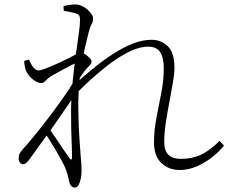

<svg xmlns="http://www.w3.org/2000/svg" viewBox="-20 -798 1040 864"><path d="M789 -33Q739 -33 706 -64.5Q673 -96 673 -157Q673 -211 684 -268L706 -381Q717 -437 717 -490Q717 -538 701 -563Q685 -588 647 -588Q603 -588 548 -558.5Q493 -529 435 -480Q383 -437 334 -388Q331 -335 333 -283Q334 -218 338 -166Q342 -114 344 -83Q346 -68 346.5 -54Q347 -40 347 -25Q347 -13 344 3.5Q341 20 334.5 33Q328 46 316 46Q308 46 301 39.5Q294 33 291 17Q287 0 284 -12Q281 -24 275 -39Q271 -50 259.5 -71.5Q248 -93 233 -118.5Q218 -144 203 -168Q196 -178 190 -188Q175 -167 160 -147Q132 -108 111 -79Q104 -70 97.5 -64.5Q91 -59 83 -59Q75 -59 69.5 -67Q64 -75 64 -85Q64 -96 67 -104Q70 -112 83 -127Q99 -144 129.5 -181Q160 -218 196.5 -265.5Q233 -313 267 -362Q289 -393 306 -421Q309 -455 313 -487Q315 -500 316 -512Q308 -509 301 -505Q276 -492 253.5 -479.5Q231 -467 211 -456Q201 -450 193.5 -442.5Q186 -435 179.5 -429.5Q173 -424 165 -424Q154 -424 139 -433Q124 -442 112 -456.5Q100 -471 95 -485Q92 -496 90.5 -505.5Q89 -515 89 -524L110 -530Q121 -505 131.5 -493Q142 -481 154 -481Q163 -481 187.5 -490.5Q212 -500 241.5 -513.5Q271 -527 295 -539Q312 -548 321 -553Q323 -566 325 -579Q331 -621 335.5 -653.5Q340 -686 340 -707Q340 -724 335.5 -729.5Q331 -735 317 -739Q308 -741 295 -744Q282 -747 267 -749L266 -771Q277 -773 290.5 -775.5Q304 -778 319 -778Q333 -778 347 -772Q361 -766 372.5 -756Q384 -746 391.5 -735Q399 -724 399 -715Q399 -700 392 -688.5Q385 -677 377 -645L369 -611Q363 -589 357 -559Q356 -559 356 -558Q363 -555 370 -549Q379 -542 385.5 -534.5Q392 -527 392 -521Q392 -513 384.5 -505.5Q377 -498 368 -487Q358 -476 348 -461Q343 -454 339 -448Q338 -443 338 -438Q371 -467 406 -495Q449 -530 493 -558Q537 -586 579.5 -602.5Q622 -619 662 -619Q705 -619 735 -590Q765 -561 765 -493Q765 -466 758 -425.5Q751 -385 742 -338Q733 -291 726 -244.5Q719 -198 719 -160Q719 -120 738 -101.5Q757 -83 794 -83Q845 -83 885 -102Q925 -121 968 -164L988 -143Q965 -114 932.5 -89Q900 -64 863.5 -48.5Q827 -33 789 -33ZM207 -211Q218 -196 230 -178Q249 -149 266.5 -123.5Q284 -98 293 -86Q298 -79 301 -80Q304 -81 304 -91Q304 -121 302 -168.5Q300 -216 300 -272Q299 -311 301 -348Q289 -329 274 -308Q247 -268 218 -227Q212 -219 207 -211Z"/></svg>

Font: Noto Serif HK ExtraLight ExtraLight
Style: Regular
Weight: 250
Version: Version 2.003-H1;hotconv 1.1.1;makeotfexe 2.6.0